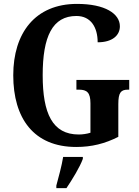

<svg xmlns="http://www.w3.org/2000/svg" viewBox="-20 -744 714 985"><path d="M371 10C450 10 518 -7 587 -42V-210C587 -269 600 -284 636 -284H643V-334H372V-284H385C426 -284 444 -269 444 -214V-63C425 -57 403 -54 384 -54C249 -54 199 -162 199 -358C199 -557 249 -662 372 -662C446 -662 481 -604 481 -527C557 -527 595 -563 595 -609C595 -674 519 -724 375 -724C160 -724 48 -574 48 -358C48 -137 153 10 371 10ZM269 208V221H321C350 178 390 113 405 71V61H304C297 106 280 167 269 208Z"/></svg>

Font: Noto Serif Devanagari Condensed
Style: Bold
Weight: 700
Width: 3
Designer: Universal Thirst, Indian Type Foundry and the Monotype Design Team
Foundry: Monotype Imaging Inc.
Version: Version 2.004